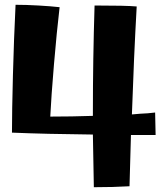

<svg xmlns="http://www.w3.org/2000/svg" viewBox="-20 -780 680 802"><path d="M527 -216 521 -2Q453 2 372 2L368 -218Q171 -220 30 -226Q30 -314 34 -466Q38 -618 45 -760Q89 -760 141 -757Q193 -754 229 -750Q217 -648 205.5 -512Q194 -376 190 -293Q279 -293 368 -296V-314Q368 -530 375 -757Q507 -757 551 -753Q539 -539 531 -302L566 -305Q597 -306 628 -310L630 -216Z"/></svg>

Font: Otomanopee
Style: Regular
Weight: 400
Designer: Das Ende der Wildnis
Foundry: Gutenberg Labo
Version: Version 3.000